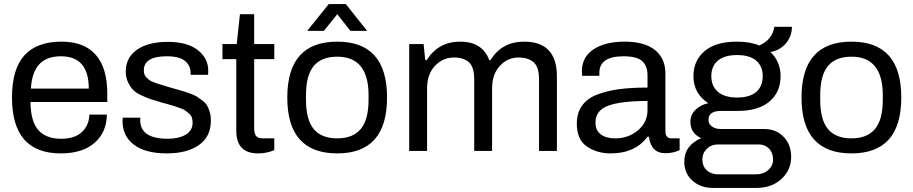

<svg xmlns="http://www.w3.org/2000/svg" viewBox="-20 -743 4496 945"><path d="M279 12Q39 12 39 -263Q39 -403 100 -470.5Q161 -538 283 -538Q394 -538 451 -473.5Q508 -409 508 -283V-241H130Q131 -146 168.5 -103Q206 -60 281 -60Q347 -60 382.5 -92.5Q418 -125 420 -179H506Q505 -92 445.5 -40Q386 12 279 12ZM132 -307H417Q417 -466 280 -466Q210 -466 173.5 -427Q137 -388 132 -307Z M801 12Q696 12 639.5 -30.5Q583 -73 583 -147Q583 -159 584 -164H671Q670 -158 670 -151Q671 -60 806 -60Q859 -60 893.5 -80Q928 -100 928 -139Q928 -153 924.5 -164Q921 -175 911 -183.5Q901 -192 893.5 -198Q886 -204 867.5 -210.5Q849 -217 840.5 -220Q832 -223 808.5 -229.5Q785 -236 777 -238Q741 -249 724.5 -254Q708 -259 678.5 -272.5Q649 -286 635.5 -300Q622 -314 610.5 -337.5Q599 -361 599 -391Q599 -460 654.5 -498.5Q710 -537 806 -537Q902 -537 953.5 -496.5Q1005 -456 1005 -395Q1005 -379 1004 -375H918V-386Q918 -420 890.5 -443Q863 -466 801 -466Q688 -466 688 -397Q688 -386 691 -377Q694 -368 701.5 -361Q709 -354 715 -349Q721 -344 735.5 -338.5Q750 -333 758 -330.5Q766 -328 785 -322.5Q804 -317 812 -314Q823 -311 847.5 -304Q872 -297 884 -293.5Q896 -290 917.5 -282Q939 -274 950.5 -266.5Q962 -259 977 -247.5Q992 -236 999.5 -223Q1007 -210 1012.5 -191.5Q1018 -173 1018 -151Q1018 -70 959 -29Q900 12 801 12Z M1250 12Q1143 12 1143 -99V-452H1075V-526H1145L1161 -673H1231V-526H1330V-452H1231V-112Q1231 -86 1240.5 -74Q1250 -62 1274 -62H1330V-4Q1293 12 1250 12Z M1492 -591 1598 -723H1682L1787 -591H1705L1640 -673L1574 -591ZM1640 12Q1394 12 1394 -263Q1394 -538 1640 -538Q1885 -538 1885 -263Q1885 12 1640 12ZM1640 -62Q1717 -62 1755.5 -108Q1794 -154 1794 -252V-274Q1794 -464 1640 -464Q1562 -464 1524 -418Q1486 -372 1486 -274V-252Q1486 -154 1524 -108Q1562 -62 1640 -62Z M1994 0V-526H2065L2073 -447H2080Q2137 -538 2245 -538Q2355 -538 2388 -447H2394Q2450 -538 2560 -538Q2721 -538 2721 -367V0H2633V-353Q2633 -413 2606.5 -436.5Q2580 -460 2532 -460Q2478 -460 2440 -418.5Q2402 -377 2402 -309V0H2314V-353Q2314 -413 2288 -436.5Q2262 -460 2215 -460Q2159 -460 2120.5 -418.5Q2082 -377 2082 -309V0Z M2986 12Q2918 12 2868.5 -22Q2819 -56 2819 -134Q2819 -186 2844 -222Q2869 -258 2918 -277Q2967 -296 3026.5 -304Q3086 -312 3167 -312V-372Q3167 -418 3141 -442Q3115 -466 3049 -466Q2930 -466 2930 -385V-370H2845Q2844 -376 2844 -392Q2844 -462 2901 -500Q2958 -538 3055 -538Q3152 -538 3203.5 -497Q3255 -456 3255 -381V-96Q3255 -62 3286 -62H3325V-4Q3293 11 3255 11Q3184 11 3174 -70H3167Q3106 12 2986 12ZM3008 -62Q3073 -62 3120 -101.5Q3167 -141 3167 -202V-246Q3037 -246 2974 -223Q2911 -200 2911 -140Q2911 -101 2937 -81.5Q2963 -62 3008 -62Z M3488 182Q3429 182 3388.5 146.5Q3348 111 3348 53Q3348 -27 3431 -63Q3378 -87 3378 -144Q3378 -178 3403 -202.5Q3428 -227 3466 -235Q3393 -283 3393 -368Q3393 -445 3448 -491.5Q3503 -538 3607 -538Q3673 -538 3717 -519Q3782 -548 3791 -611H3878Q3877 -564 3848.5 -530Q3820 -496 3772 -487Q3822 -439 3822 -368Q3822 -290 3767.5 -243.5Q3713 -197 3610 -197H3528Q3467 -197 3467 -153Q3467 -133 3484 -120.5Q3501 -108 3528 -108H3742Q3800 -108 3837 -69.5Q3874 -31 3874 29Q3874 94 3826 138Q3778 182 3703 182ZM3734 -368Q3734 -417 3702 -444.5Q3670 -472 3608 -472Q3545 -472 3513 -444.5Q3481 -417 3481 -368Q3481 -319 3513.5 -291Q3546 -263 3608 -263Q3670 -263 3702 -290.5Q3734 -318 3734 -368ZM3513 115H3702Q3737 115 3761 94Q3785 73 3785 42Q3785 9 3765 -11.5Q3745 -32 3715 -32H3513Q3481 -32 3459 -10.5Q3437 11 3437 42Q3437 75 3458.5 95Q3480 115 3513 115Z M4171 12Q3925 12 3925 -263Q3925 -538 4171 -538Q4416 -538 4416 -263Q4416 12 4171 12ZM4171 -62Q4248 -62 4286.5 -108Q4325 -154 4325 -252V-274Q4325 -464 4171 -464Q4093 -464 4055 -418Q4017 -372 4017 -274V-252Q4017 -154 4055 -108Q4093 -62 4171 -62Z"/></svg>

Font: Archivo
Style: Regular
Weight: 400
Designer: Hector Gatti
Foundry: Omnibus-Type
Version: Version 2.001